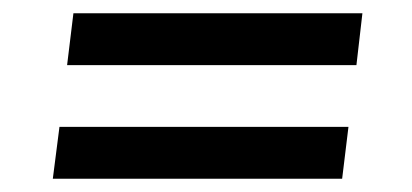

<svg xmlns="http://www.w3.org/2000/svg" viewBox="-20 -481 620 289"><path d="M69.5 -290H504.5L495 -212H59.5ZM90.5 -461H525.5L516.5 -383H81Z"/></svg>

Font: Lato 2
Style: Italic
Weight: 600
Italic angle: -7°
Designer: Lukasz Dziedzic with Adam Twardoch and Botio Nikoltchev
Foundry: tyPoland Lukasz Dziedzic
Version: Version 2.015; 2015-08-06; http://www.latofonts.com/